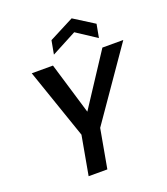

<svg xmlns="http://www.w3.org/2000/svg" viewBox="-164 -1043 1008 1157"><g transform="rotate(-20 340.0 -464.5)"><path d="M203 0 248 -250 93 -700H229L332 -357L322 -358L546 -700H680L368 -250L323 0ZM257 -760 273 -847 432 -929 562 -847 546 -761 418 -845Z"/></g></svg>

Font: DM Sans 28pt SemiBold
Style: Italic
Weight: 600
Italic angle: -10°
Version: Version 4.004;gftools[0.9.30]